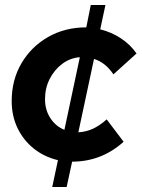

<svg xmlns="http://www.w3.org/2000/svg" viewBox="-20 -640 569 772"><path d="M190 112 213 4Q158 -9 116 -42.5Q74 -76 50.5 -125Q27 -174 27 -234Q27 -318 66 -385Q105 -452 173 -491Q241 -530 327 -530L345 -620H404L383 -522Q428 -511 466 -486Q504 -461 529 -425L436 -341Q420 -365 400.5 -380.5Q381 -396 358 -403L295 -108Q327 -110 354 -122.5Q381 -135 409 -160L477 -70Q388 10 270 10L248 112ZM239 -118 301 -410Q262 -407 230.5 -383.5Q199 -360 180 -323Q161 -286 161 -241Q161 -198 182.5 -165Q204 -132 239 -118Z"/></svg>

Font: Red Hat Display
Style: Bold Italic
Weight: 700
Italic angle: -12°
Designer: Pentagram, MCKL
Foundry: Pentagram, MCKL
Version: Version 1.023; ttfautohint (v1.8.3)